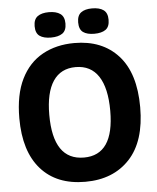

<svg xmlns="http://www.w3.org/2000/svg" viewBox="-57 -886 775 949"><g transform="rotate(-5 330.0 -411.5)"><path d="M328 14Q186 14 108 -74.5Q30 -163 30 -327Q30 -444 68 -521Q106 -598 174.5 -636Q243 -674 333 -674Q471 -674 550.5 -586.5Q630 -499 630 -330Q630 -161 548.5 -73.5Q467 14 328 14ZM332 -106Q481 -106 481 -325Q481 -438 442.5 -496.5Q404 -555 329 -555Q255 -555 217 -498Q179 -441 179 -331Q179 -106 332 -106ZM436 -711Q400 -711 380.5 -725Q361 -739 361 -774Q361 -808 380.5 -822.5Q400 -837 435 -837Q472 -837 492 -822.5Q512 -808 512 -774Q512 -739 492 -725Q472 -711 436 -711ZM221 -711Q185 -711 165 -725Q145 -739 145 -774Q145 -808 165 -822.5Q185 -837 221 -837Q257 -837 277.5 -822.5Q298 -808 298 -774Q298 -739 277.5 -725Q257 -711 221 -711Z"/></g></svg>

Font: Bricolage Grotesque 96pt Bricolage Grotesque 48pt Regular
Style: Bold
Weight: 700
Designer: Mathieu Triay
Foundry: Atelier Triay
Version: Version 1.001; ttfautohint (v1.8.4.7-5d5b);gftools[0.9.33.de